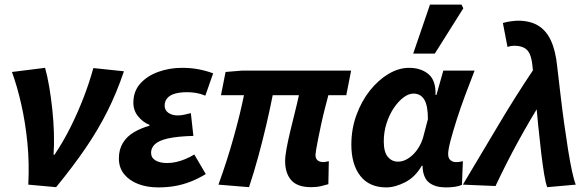

<svg xmlns="http://www.w3.org/2000/svg" viewBox="-20 -803 2547 835"><path d="M103 0Q108 -94 99 -183.5Q90 -273 72 -351.5Q54 -430 32 -490L176 -508Q186 -473 194 -426Q202 -379 207.5 -327Q213 -275 214.5 -224.5Q216 -174 213 -130H217Q256 -188 287.5 -251.5Q319 -315 344 -380Q369 -445 386 -507L519 -493Q488 -401 447.5 -320Q407 -239 352 -158.5Q297 -78 224 11Z M668 12Q619 12 580.5 -3Q542 -18 519.5 -46Q497 -74 497 -114Q497 -153 514.5 -181.5Q532 -210 562.5 -228Q593 -246 630 -256V-260Q602 -271 581 -296.5Q560 -322 560 -356Q560 -406 590 -439.5Q620 -473 668.5 -490.5Q717 -508 772 -508Q811 -508 844.5 -501.5Q878 -495 907 -484L873 -387Q851 -396 832 -399Q813 -402 793 -402Q762 -402 740 -395.5Q718 -389 707 -375.5Q696 -362 696 -344Q696 -324 712 -312.5Q728 -301 753 -301Q767 -301 780.5 -304Q794 -307 810 -311L821 -212Q751 -210 711 -201Q671 -192 654 -176Q637 -160 637 -139Q637 -117 656 -105.5Q675 -94 707 -94Q727 -94 746.5 -98.5Q766 -103 785.5 -111Q805 -119 825 -131L875 -46Q840 -25 807.5 -12.5Q775 0 741 6Q707 12 668 12Z M1333 11Q1273 11 1246.5 -19.5Q1220 -50 1220 -102Q1220 -123 1226 -156Q1232 -189 1241.5 -229Q1251 -269 1261.5 -310.5Q1272 -352 1280 -389H1166Q1154 -328 1138 -259.5Q1122 -191 1103 -121.5Q1084 -52 1063 11L930 0Q967 -102 995.5 -203.5Q1024 -305 1041 -389H941L961 -490L1033 -496H1507L1486 -389H1408Q1400 -359 1391.5 -325.5Q1383 -292 1376 -259Q1369 -226 1363.5 -198.5Q1358 -171 1355 -153Q1352 -135 1352 -130Q1352 -113 1361.5 -105.5Q1371 -98 1387 -98Q1392 -98 1397.5 -99.5Q1403 -101 1410 -102L1408 -2Q1395 2 1376 6.5Q1357 11 1333 11Z M1660 12Q1586 12 1547 -38Q1508 -88 1508 -174Q1508 -242 1530 -302.5Q1552 -363 1588.5 -409Q1625 -455 1669.5 -481.5Q1714 -508 1759 -508Q1810 -508 1843 -481Q1876 -454 1874 -390H1878L1908 -496H2044Q2024 -445 2003.5 -390Q1983 -335 1966.5 -283.5Q1950 -232 1939.5 -192Q1929 -152 1929 -133Q1929 -115 1939 -106.5Q1949 -98 1963 -98Q1974 -98 1980.5 -99.5Q1987 -101 1993 -102L1989 1Q1975 7 1957.5 9.5Q1940 12 1919 12Q1875 12 1848.5 -7Q1822 -26 1818 -72Q1818 -74 1818 -76.5Q1818 -79 1818 -82H1814Q1786 -33 1742 -10.5Q1698 12 1660 12ZM1711 -100Q1728 -100 1744.5 -108Q1761 -116 1776 -130.5Q1791 -145 1802.5 -164.5Q1814 -184 1820 -205L1841 -285Q1841 -344 1825 -370Q1809 -396 1778 -396Q1757 -396 1734.5 -379Q1712 -362 1692.5 -333Q1673 -304 1661 -266.5Q1649 -229 1649 -188Q1649 -142 1666.5 -121Q1684 -100 1711 -100ZM1777 -570 1850 -783H1987L1995 -767L1871 -570Z M2360 11Q2353 -6 2346.5 -45.5Q2340 -85 2333.5 -139.5Q2327 -194 2320.5 -258.5Q2314 -323 2308 -390.5Q2302 -458 2295 -522Q2292 -548 2284.5 -566.5Q2277 -585 2260.5 -594.5Q2244 -604 2216 -604Q2208 -604 2202.5 -603Q2197 -602 2187 -599L2167 -703Q2184 -708 2202.5 -710.5Q2221 -713 2233 -713Q2285 -713 2320 -692Q2355 -671 2375.5 -627.5Q2396 -584 2403 -516Q2410 -456 2417.5 -392Q2425 -328 2433.5 -266.5Q2442 -205 2450.5 -152Q2459 -99 2467.5 -59.5Q2476 -20 2484 0ZM1993 0Q2070 -128 2144.5 -254Q2219 -380 2301 -502L2342 -373Q2285 -282 2233.5 -188Q2182 -94 2135 6Z"/></svg>

Font: Source Sans 3
Style: Bold Italic
Weight: 700
Italic angle: -11°
Designer: Paul D. Hunt
Foundry: Adobe
Version: Version 3.052;hotconv 1.1.0;makeotfexe 2.6.0